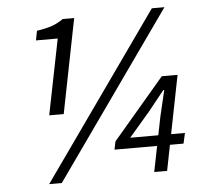

<svg xmlns="http://www.w3.org/2000/svg" viewBox="-50 -725 848 790"><g transform="rotate(-5 374.0 -330.0)"><path d="M146.4 -270 208.8 -581.9H119L126.6 -621.1Q166.1 -627.1 189.5 -635.5Q213 -643.9 236.5 -660H283.6L206.3 -270ZM121.5 12 605.4 -672H657.5L173.6 12ZM556.5 0 601.6 -225.1 627 -332.6H623L556.2 -249.2L470.4 -149.2H696.5L686.8 -106H401.7L408.6 -139.5L621.9 -390H687L609.7 0Z"/></g></svg>

Font: Source Sans 3
Style: Italic
Weight: 200
Italic angle: -11°
Designer: Paul D. Hunt
Foundry: Adobe
Version: Version 3.046;hotconv 1.0.118;makeotfexe 2.5.65603